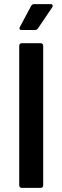

<svg xmlns="http://www.w3.org/2000/svg" viewBox="-20 -909 302 929"><path d="M85 0Q80 0 76.5 -3.5Q73 -7 73 -12V-688Q73 -693 76.5 -696.5Q80 -700 85 -700H177Q182 -700 185.5 -696.5Q189 -693 189 -688V-12Q189 -7 185.5 -3.5Q182 0 177 0ZM84 -764Q77 -764 75.5 -767Q74 -770 74 -772Q74 -774 76 -778L131 -881Q135 -889 146 -889H225Q232 -889 233.5 -886Q235 -883 235 -881Q235 -878 233 -874L164 -772Q159 -764 150 -764Z"/></svg>

Font: LinhAnh SemBd
Style: Regular
Weight: 600
Monospace: yes
Designer: Jeremy Tribby
Foundry: Tribby Type
Version: Version 1.408